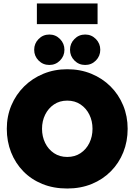

<svg xmlns="http://www.w3.org/2000/svg" viewBox="-20 -1069 796 1101"><path d="M221 -330.5Q221 -286 239 -249.2Q257 -212.5 289.5 -190.8Q322 -169 365.5 -169Q409.5 -169 442 -190.8Q474.5 -212.5 492.5 -249.2Q510.5 -286 510.5 -330.5Q510.5 -375 492.5 -411.5Q474.5 -448 442 -470Q409.5 -492 365.5 -492Q322 -492 289.5 -470Q257 -448 239 -411.5Q221 -375 221 -330.5ZM19 -330.5Q19 -402.5 45.2 -464.8Q71.5 -527 118.5 -573.5Q165.5 -620 228.8 -646Q292 -672 365.5 -672Q440.5 -672 503.8 -646Q567 -620 613.8 -573.5Q660.5 -527 686.2 -464.8Q712 -402.5 712 -330.5Q712 -258 687 -195.8Q662 -133.5 615.8 -86.8Q569.5 -40 506 -14Q442.5 12 365.5 12Q286.5 12 222.8 -14Q159 -40 113.5 -86.8Q68 -133.5 43.5 -195.8Q19 -258 19 -330.5ZM468.5 -696.5Q432 -696.5 406.8 -722Q381.5 -747.5 381.5 -783.5Q381.5 -819.5 406.8 -845.2Q432 -871 468.5 -871Q504.5 -871 529.8 -845.2Q555 -819.5 555 -783.5Q555 -747.5 529.8 -722Q504.5 -696.5 468.5 -696.5ZM263 -696.5Q226.5 -696.5 201.2 -722Q176 -747.5 176 -783.5Q176 -819.5 201.2 -845.2Q226.5 -871 263 -871Q299 -871 324.2 -845.2Q349.5 -819.5 349.5 -783.5Q349.5 -747.5 324.2 -722Q299 -696.5 263 -696.5ZM191.5 -930.5V-1049H539.5V-930.5Z"/></svg>

Font: League Spartan Thin Black
Style: Regular
Weight: 900
Version: Version 2.002